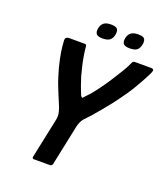

<svg xmlns="http://www.w3.org/2000/svg" viewBox="-147 -922 897 1026"><g transform="rotate(20 301.0 -409.0)"><path d="M340 -288Q333 -280 327 -265.5Q321 -251 319 -240L271 -11Q270 -6 265.5 -3Q261 0 257 0H165Q161 0 158.5 -3Q156 -6 157 -11L205 -239Q210 -262 204 -285Q198 -308 191 -322Q187 -331 179.5 -349.5Q172 -368 163 -389.5Q154 -411 147.5 -429Q141 -447 139 -455Q122 -508 113.5 -550Q105 -592 102.5 -619Q100 -646 100 -652Q100 -665 106.5 -669Q113 -673 121 -673H209Q216 -673 218 -670.5Q220 -668 221 -661Q223 -637 227.5 -610Q232 -583 238.5 -555Q245 -527 252 -502Q260 -476 268.5 -452.5Q277 -429 286 -408Q291 -399 294.5 -397.5Q298 -396 307 -408Q317 -418 327.5 -429.5Q338 -441 349 -455.5Q360 -470 371 -485Q389 -509 410 -541.5Q431 -574 450.5 -606Q470 -638 480 -662Q483 -669 487 -671Q491 -673 498 -673H590Q596 -673 600 -669Q604 -665 599 -652Q597 -646 582.5 -618Q568 -590 542.5 -547Q517 -504 478 -452Q469 -439 452 -418Q435 -397 415 -372.5Q395 -348 375 -325.5Q355 -303 340 -288ZM348 -775Q344 -754 331 -743Q318 -732 288 -732Q262 -732 253.5 -743Q245 -754 249 -775Q253 -796 266.5 -807Q280 -818 307 -818Q336 -818 344 -807Q352 -796 348 -775ZM502 -775Q498 -754 485.5 -743Q473 -732 443 -732Q416 -732 407.5 -743Q399 -754 403 -775Q407 -796 421 -807Q435 -818 461 -818Q491 -818 498.5 -807Q506 -796 502 -775Z"/></g></svg>

Font: Glory Thin SemiBold
Style: Italic
Weight: 600
Italic angle: -12°
Version: Version 1.011